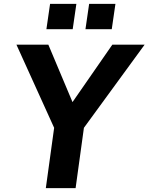

<svg xmlns="http://www.w3.org/2000/svg" viewBox="-20 -973 768 993"><path d="M561 -742 355 -445 230 -742H65L260 -312L217 0H371L414 -312L728 -742ZM239 -953 220 -822H356L375 -953ZM441 -953 422 -822H558L577 -953Z"/></svg>

Font: Cheyenne Sans
Style: Bold Italic
Weight: 700
Italic angle: -8.13011°
Designer: The Public Sans project authors (U.S. Web Design System), Libre Franklin designed by Pablo Impallari and Rodrigo Fuenzal
Foundry: The Cheyenne Sans Project Authors
Version: Version 2.007